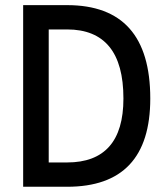

<svg xmlns="http://www.w3.org/2000/svg" viewBox="-20 -713 626 733"><path d="M159.2 0V-92.8H236.3Q343.3 -92.8 397.2 -153.8Q451.2 -214.8 451.2 -336.9Q451.2 -469.2 397.2 -534.9Q343.3 -600.6 236.3 -600.6H161.1L149.4 -693.4H236.3Q553.7 -693.4 553.7 -336.9Q553.7 0 236.3 0ZM68.4 0V-693.4H166V0Z"/></svg>

Font: Cascadia Code PL
Style: Regular
Weight: 400
Monospace: yes
Designer: Aaron Bell
Foundry: Saja Typeworks
Version: Version 2102.003